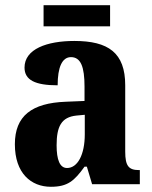

<svg xmlns="http://www.w3.org/2000/svg" viewBox="-20 -706 581 736"><path d="M147 -605H402V-686H147ZM175 10C240 10 265 -13 304 -67H313L333 0H516V-54H513C473 -54 460 -70 460 -125V-379C460 -504 395 -549 265 -549C160 -549 74 -518 74 -447C74 -399 115 -379 201 -379C201 -448 218 -487 252 -487C290 -487 304 -449 304 -374V-319L232 -316C102 -311 37 -262 37 -153C37 -42 99 10 175 10ZM237 -62C209 -62 197 -94 197 -149C197 -221 215 -257 273 -263L305 -266V-191C305 -114 278 -62 237 -62Z"/></svg>

Font: Noto Serif Khmer Condensed ExtraBold
Style: Regular
Weight: 800
Width: 3
Designer: Danh Hong and the Monotype Design Team
Foundry: Monotype Imaging Inc.
Version: Version 2.004